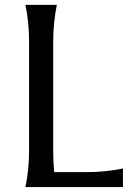

<svg xmlns="http://www.w3.org/2000/svg" viewBox="-20 -757 527 777"><path d="M83 0Q97.7 -73.2 97.7 -146.5V-590.8Q97.7 -664.1 83 -737.3H210Q195.3 -664.1 195.3 -590.8V-146.5Q195.3 -105.5 199.2 -60.5H331.1Q408.2 -60.5 477.5 -75.2V0Z"/></svg>

Font: Classica
Style: Book
Weight: 400
Designer: Wojciech Kalinowski "wmk69" (wmk69@o2.pl)
Foundry: Wojciech Kalinowski "wmk69" (wmk69@o2.pl)
Version: Version 2.1.1; 2021-05-14